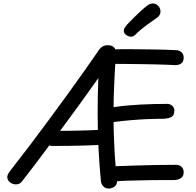

<svg xmlns="http://www.w3.org/2000/svg" viewBox="-20 -1053 1133 1109"><path d="M106 -4Q99 5 90 8.5Q81 12 71 12Q59 12 47.5 6.5Q36 1 29 -9Q22 -19 22 -31Q23 -42 28 -50.5Q33 -59 40 -68Q89 -130 144 -202.5Q199 -275 255.5 -351.5Q312 -428 366.5 -503Q421 -578 469 -646Q517 -714 554 -768Q562 -779 574 -785.5Q586 -792 601 -792Q618 -792 629.5 -786Q641 -780 646 -768Q662 -769 694 -769Q726 -769 767 -768.5Q808 -768 851.5 -767.5Q895 -767 934 -766Q973 -765 1000 -763Q1017 -762 1029 -750.5Q1041 -739 1041 -720Q1041 -695 1024.5 -685Q1008 -675 987 -677Q975 -678 946.5 -679Q918 -680 880.5 -681Q843 -682 801 -682.5Q759 -683 718.5 -683.5Q678 -684 646 -684Q644 -658 642.5 -626Q641 -594 639.5 -560Q638 -526 637 -493.5Q636 -461 636 -434Q675 -440 713.5 -443.5Q752 -447 790.5 -449Q829 -451 867.5 -452Q906 -453 946 -453Q963 -453 975.5 -441.5Q988 -430 987 -411Q986 -383 965.5 -375Q945 -367 920 -367Q882 -367 833 -365Q784 -363 732.5 -358.5Q681 -354 636 -348Q636 -323 637 -291.5Q638 -260 639.5 -225.5Q641 -191 643 -157Q645 -123 648 -93Q708 -95 766 -97Q824 -99 882 -100Q940 -101 998 -101Q1017 -101 1029 -89Q1041 -77 1041 -58Q1041 -33 1022.5 -22.5Q1004 -12 980 -13Q965 -13 933 -13Q901 -13 860.5 -12.5Q820 -12 779.5 -11Q739 -10 706 -9Q673 -8 656 -6Q656 14 642 24.5Q628 35 610 36Q590 37 577.5 24Q565 11 563 -6Q554 -96 549 -196Q544 -296 544 -399Q544 -502 548 -602Q494 -525 439 -449.5Q384 -374 329 -299.5Q274 -225 218.5 -151Q163 -77 106 -4ZM281 -210Q262 -210 252 -223.5Q242 -237 242 -256Q242 -273 252 -285Q262 -297 283 -297Q329 -297 376 -297.5Q423 -298 470 -299.5Q517 -301 562 -303Q582 -303 592 -291.5Q602 -280 602 -261Q602 -243 592 -229.5Q582 -216 562 -216Q517 -214 470 -212.5Q423 -211 375.5 -210.5Q328 -210 281 -210ZM737 -841Q723 -841 709 -851Q695 -861 695 -875Q695 -885 701 -894Q707 -903 714 -911Q732 -930 753.5 -951.5Q775 -973 796 -992Q817 -1011 831 -1021Q840 -1028 848.5 -1030.5Q857 -1033 864 -1033Q876 -1033 886 -1026Q896 -1019 901.5 -1009Q907 -999 907 -987Q907 -964 886 -950Q865 -936 827.5 -908.5Q790 -881 761 -852Q750 -841 737 -841Z"/></svg>

Font: Playpen Sans
Style: Regular
Weight: 400
Designer: Laura Meseguer, Veronika Burian, José Scaglione, Kostas Bartsokas, Vera Evstafieva, Tom Grace, Yorlmar Campos
Foundry: TypeTogether
Version: Version 2.000